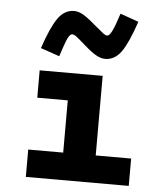

<svg xmlns="http://www.w3.org/2000/svg" viewBox="-54 -806 721 853"><g transform="rotate(5 307.0 -379.5)"><path d="M93 0V-122H249V-355H113V-477H394V-122H552V0ZM398 -553Q379 -553 357.5 -565Q336 -577 301 -608Q273 -633 262 -641Q251 -649 243 -649Q233 -649 223 -627.5Q213 -606 194 -547L110 -576Q142 -671 171 -712Q200 -753 243 -753Q262 -753 282.5 -741.5Q303 -730 340 -698Q372 -671 381.5 -664Q391 -657 398 -657Q408 -657 419.5 -680Q431 -703 449 -759L531 -730Q499 -635 470 -594Q441 -553 398 -553Z"/></g></svg>

Font: Intel One Mono
Style: Bold
Weight: 700
Monospace: yes
Designer: Fred Shallcrass
Foundry: Frere-Jones Type LLC
Version: Version 1.400;hotconv 1.1.0;makeotfexe 2.6.0;FJTRelease1.4